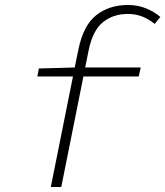

<svg xmlns="http://www.w3.org/2000/svg" viewBox="-20 -751 664 771"><path d="M184 0 273 -444H130L136 -476L280 -480L295 -553Q315 -650 367 -690.5Q419 -731 494 -731Q532 -731 565 -718Q598 -705 624 -683L601 -655Q578 -674 551.5 -684.5Q525 -695 493 -695Q434 -695 393 -661.5Q352 -628 336 -549L322 -480H545L537 -444H315L226 0Z"/></svg>

Font: Source Code Pro Light
Style: Italic
Weight: 300
Italic angle: -11°
Monospace: yes
Designer: Paul D. Hunt, Teo Tuominen
Foundry: Adobe Systems Incorporated
Version: Version 1.050;PS 1.000;hotconv 16.6.51;makeotf.lib2.5.65220